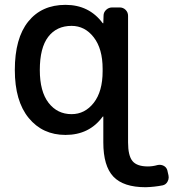

<svg xmlns="http://www.w3.org/2000/svg" viewBox="-20 -576 726 803"><path d="M146.5 -283.2Q146.5 -193.4 183.1 -146Q219.7 -98.6 279.3 -98.6Q335 -98.6 372.1 -146Q409.2 -193.4 409.2 -278.3V-288.1Q409.2 -372.1 372.1 -419.9Q335 -467.8 279.3 -467.8Q216.8 -467.8 181.6 -421.9Q146.5 -376 146.5 -283.2ZM480.5 -544.9Q495.1 -544.9 505.4 -534.7Q515.6 -524.4 515.6 -509.8V19.5Q515.6 75.2 534.2 97.7Q552.7 120.1 598.6 120.1Q618.2 120.1 638.7 114.3Q652.3 111.3 664.1 117.2Q675.8 123 679.7 135.7L684.6 157.2Q685.5 161.1 685.5 166Q685.5 174.8 680.7 183.6Q673.8 196.3 660.2 199.2Q625 206.1 588.9 207Q496.1 207 454.1 162.6Q412.1 118.2 412.1 19.5V-87.9Q412.1 -88.9 411.1 -88.9Q410.2 -88.9 409.2 -87.9Q353.5 -11.7 253.9 -11.7Q158.2 -11.7 100.1 -82.5Q42 -153.3 42 -283.2Q42 -416 98.1 -485.8Q154.3 -555.7 253.9 -555.7Q352.5 -555.7 409.2 -479.5Q410.2 -478.5 411.1 -478.5Q412.1 -478.5 412.1 -479.5L413.1 -510.7Q413.1 -524.4 423.8 -534.7Q434.6 -544.9 449.2 -544.9Z"/></svg>

Font: Gen Jyuu GothicL Medium
Style: Regular
Weight: 500
Designer: [Source Han Sans]
Ryoko NISHIZUKA  (kana & ideographs); Paul D. Hunt (Latin, Greek & Cyrillic); Wenlong ZHANG  (bopomofo
Version: Version 1.002.20150607